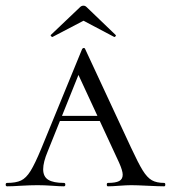

<svg xmlns="http://www.w3.org/2000/svg" viewBox="-22 -656 602 676"><path d="M189 -248H371L378 -230H173ZM556 0Q538 0 498 -2Q458 -4 440 -4Q424 -4 398 -2Q372 0 358 0Q354 0 354 -6Q354 -12 358 -12Q385 -12 397.5 -18.5Q410 -25 410 -41Q410 -55 397 -84L245 -412L271 -434L146 -123Q130 -85 130 -60Q130 -34 148 -23Q166 -12 203 -12Q208 -12 208 -6Q208 0 203 0Q188 0 162 -2Q134 -4 110 -4Q85 -4 51 -2Q21 0 3 0Q-2 0 -2 -6Q-2 -12 3 -12Q34 -12 52 -20.5Q70 -29 85.5 -54Q101 -79 123 -132L267 -483Q269 -487 273 -487Q277 -487 278 -483L439 -137Q465 -81 480.5 -56Q496 -31 512.5 -21.5Q529 -12 556 -12Q560 -12 560 -6Q560 0 556 0ZM272 -636Q278 -636 283 -631L385 -533Q386 -533 386 -531Q386 -529 383.5 -527Q381 -525 380 -526L272 -583L163 -526Q161 -525 158 -528.5Q155 -532 157 -533L260 -631Q265 -636 272 -636Z"/></svg>

Font: Cormorant SC
Style: Regular
Weight: 400
Designer: Christian Thalmann (Catharsis Fonts)
Foundry: Catharsis Fonts
Version: Version 4.000